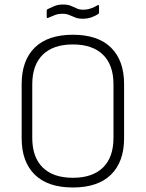

<svg xmlns="http://www.w3.org/2000/svg" viewBox="-20 -820 646 851"><path d="M303 11Q192 11 134 -46Q76 -103 76 -207V-447Q76 -552 134 -609Q192 -666 303 -666Q414 -666 472 -609Q530 -552 530 -447V-207Q530 -103 472 -46Q414 11 303 11ZM303 -32Q390 -32 436.5 -77.5Q483 -123 483 -209V-446Q483 -532 436.5 -577.5Q390 -623 303 -623Q216 -623 169.5 -577.5Q123 -532 123 -446V-209Q123 -123 169.5 -77.5Q216 -32 303 -32ZM346 -737Q327 -737 313.5 -742.5Q300 -748 287 -753.5Q274 -759 257 -759Q237 -759 221.5 -752.5Q206 -746 194 -741Q187 -738 187 -745V-771Q187 -777 190 -779Q201 -784 218.5 -792Q236 -800 259 -800Q280 -800 293.5 -794.5Q307 -789 319.5 -783Q332 -777 348 -777Q367 -777 383.5 -783Q400 -789 411 -796Q419 -801 419 -792V-766Q419 -760 414 -757Q405 -751 387.5 -744Q370 -737 346 -737Z"/></svg>

Font: Sofia Sans Semi Condensed Light
Style: Regular
Weight: 300
Designer: Botio Nikoltchev, Ani Petrova
Foundry: lettersoup
Version: Version 4.100; ttfautohint (v1.8.4.7-5d5b)